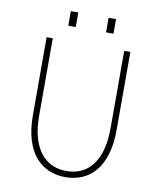

<svg xmlns="http://www.w3.org/2000/svg" viewBox="-94 -931 837 1014"><g transform="rotate(10 325.0 -424.0)"><path d="M326 11Q279 11 238 -6Q197 -23 166.2 -58.8Q135.5 -94.5 118.2 -150.5Q101 -206.5 101 -284V-700H134V-286Q134 -198.5 157.8 -139.8Q181.5 -81 224.5 -51.5Q267.5 -22 326 -22Q385 -22 427.8 -51.5Q470.5 -81 493.8 -139.8Q517 -198.5 517 -286V-700H550V-284Q550 -206.5 533 -150.5Q516 -94.5 485.5 -58.8Q455 -23 414.2 -6Q373.5 11 326 11ZM203 -857.5H243V-779.5H203ZM405.5 -857.5H445.5V-779.5H405.5Z"/></g></svg>

Font: Trispace Thin Thin
Style: Regular
Weight: 250
Version: Version 1.210